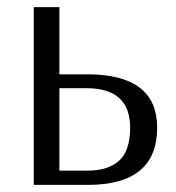

<svg xmlns="http://www.w3.org/2000/svg" viewBox="-20 -520 494 540"><path d="M75 0V-500H147V-311H225Q422 -311 422 -161Q422 0 227 0ZM147 -40H225Q284 -40 315 -68Q346 -96 346 -161Q346 -272 223 -272H147Z"/></svg>

Font: Arsenal
Style: Regular
Weight: 400
Designer: Andrij Shevchenko
Foundry: Stairsfor
Version: Version 2.001;PS 002.001;hotconv 1.0.88;makeotf.lib2.5.64775